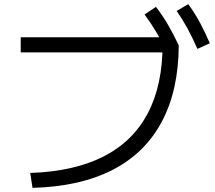

<svg xmlns="http://www.w3.org/2000/svg" viewBox="-20 -875 1040 927"><path d="M126 -40Q337 -47 479 -119Q621 -191 693 -327Q765 -463 765 -661L803 -622H80V-695H820L843 -656Q842 -439 761 -287Q680 -135 523 -54.5Q366 26 137 32ZM784 -625Q758 -681 732.5 -723.5Q707 -766 678 -805L733 -842Q766 -799 792 -754Q818 -709 843 -656ZM933 -639Q908 -696 884.5 -739Q861 -782 833 -822L889 -855Q921 -811 945.5 -765.5Q970 -720 993 -666Z"/></svg>

Font: M PLUS 1 Code
Style: Regular
Weight: 400
Designer: Coji Morishita
Foundry: UNDERFOREST DESIGN
Version: Version 1.005